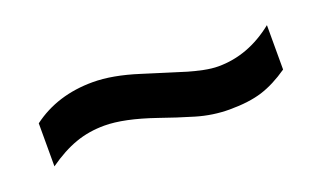

<svg xmlns="http://www.w3.org/2000/svg" viewBox="-33 -526 650 389"><g transform="rotate(-20 292.0 -331.5)"><path d="M414.6 -257.8Q378.9 -257.8 343.5 -268.3Q308.1 -278.8 272 -291.5Q206.5 -314 164.6 -314Q130.9 -314 102.1 -303.7Q73.2 -293.5 41.5 -271V-363.8Q96.2 -404.8 172.4 -404.8Q214.8 -404.8 270 -387.2Q296.9 -378.9 319.3 -371.8Q341.8 -364.7 360.8 -358.9Q374 -355 391.6 -351.3Q409.2 -347.7 423.3 -347.7Q487.8 -347.7 543.9 -392.6V-296.9Q513.7 -275.9 485.1 -266.8Q456.5 -257.8 414.6 -257.8Z"/></g></svg>

Font: Arimo SemiBold
Style: Regular
Weight: 600
Designer: Steve Matteson
Foundry: Monotype Imaging Inc.
Version: Version 1.33